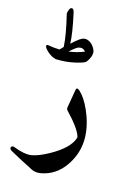

<svg xmlns="http://www.w3.org/2000/svg" viewBox="-249 -819 830 1139"><g transform="rotate(20 165.5 -249.5)"><path d="M184.6 -294.9Q186.5 -321.8 225.6 -283.4Q264.6 -245.1 299.3 -170.4Q375.5 -2.4 293.5 136.2Q246.1 216.3 160.6 239.7Q128.4 248.5 103.5 238.3Q8.3 200.2 -44.9 175.8Q-63.5 167.5 -59.8 155.5Q-56.2 143.6 -38.6 148.4Q30.3 168.5 71 158.4Q111.8 148.4 172.4 107.4Q276.9 36.6 291 -31.2Q291.5 -34.2 291 -36.6Q273.4 -83.5 183.1 -162.6Q174.3 -170.4 175.3 -182.1ZM-6.8 -741.2Q8.3 -749 16.6 -723.6Q54.7 -603 61.5 -541.5Q81.5 -564.9 105.5 -585.4Q130.4 -606 157.5 -596.2Q184.6 -586.4 202.1 -556.2Q219.7 -525.9 189.5 -476.1Q182.1 -464.4 127.7 -446.8Q73.2 -429.2 13.2 -426.3Q12.2 -426.3 11.2 -426.3Q-17.6 -431.2 -42.5 -450.2Q-67.4 -469.2 -68.8 -481Q-68.4 -489.3 -58.1 -488.8Q-22.5 -485.4 13.2 -487.8L31.7 -510.3Q22.5 -580.6 -18.6 -701.2Q-20 -706.5 -16.6 -721.9Q-13.2 -737.3 -6.8 -741.2ZM115.2 -537.1Q101.6 -531.2 67.4 -494.6Q115.7 -504.9 159.7 -527.3Q141.6 -547.4 115.2 -537.1Z"/></g></svg>

Font: Amiri
Style: Bold Slanted
Weight: 700
Italic angle: 9°
Designer: Khaled Hosny
Version: Version 000.107